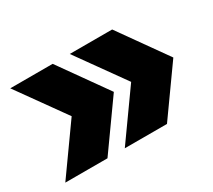

<svg xmlns="http://www.w3.org/2000/svg" viewBox="-90 -684 831 749"><g transform="rotate(-30 325.0 -310.0)"><path d="M17 -97 168 -309 15 -523H206L358 -309L207 -97ZM285 -97 436 -309 283 -523H474L626 -309L475 -97Z"/></g></svg>

Font: Gabarito Black
Style: Regular
Weight: 900
Designer: Leandro Assis / Alvaro Franca / Felipe Casaprima
Foundry: Naipe Foundry
Version: Version 1.000